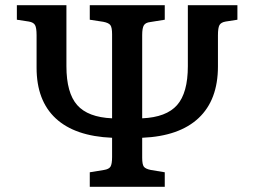

<svg xmlns="http://www.w3.org/2000/svg" viewBox="-20 -720 981 740"><path d="M326 0V-56L381 -65Q400 -68 406 -78Q412 -88 412 -115V-189Q269 -195 195 -263.5Q121 -332 121 -459V-584Q121 -613 115 -623.5Q109 -634 91 -637L45 -644V-700H236V-465Q236 -362 277.5 -315Q319 -268 412 -264V-588Q412 -614 405.5 -623Q399 -632 378 -636L326 -644V-700H615V-644L559 -635Q541 -633 534.5 -622.5Q528 -612 528 -585V-264Q621 -268 662.5 -315Q704 -362 704 -465V-700H895V-644L850 -637Q832 -634 826 -623.5Q820 -613 820 -584V-464Q820 -335 745.5 -265Q671 -195 528 -189V-112Q528 -86 534.5 -77.5Q541 -69 561 -65L615 -56V0Z"/></svg>

Font: Literata 12pt Medium
Style: Regular
Weight: 500
Designer: Latin by Veronika Burian and Jose Scaglione. Greek by Irene Vlachou. Cyrillic by Vera Evstafieva.
Foundry: TypeTogether
Version: Version 3.002